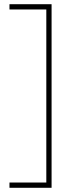

<svg xmlns="http://www.w3.org/2000/svg" viewBox="-20 -734 353 912"><path d="M25 133H200V-689H25V-714H225V158H25Z"/></svg>

Font: Noto Sans Cham Thin
Style: Regular
Weight: 250
Version: Version 2.002